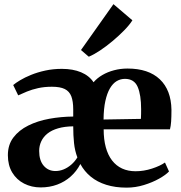

<svg xmlns="http://www.w3.org/2000/svg" viewBox="-20 -870 849 902"><path d="M171 10.5Q128.5 10.5 93.2 -7.5Q58 -25.5 37.5 -59.5Q17 -93.5 17 -141Q17 -190 43 -224.2Q69 -258.5 112.8 -280.2Q156.5 -302 211.5 -312Q266.5 -322 324 -322.5V-355.5Q324 -394 315 -417.5Q306 -441 284.2 -451.8Q262.5 -462.5 224 -462.5Q188.5 -462.5 159.2 -456Q130 -449.5 106.8 -440Q83.5 -430.5 65.5 -422L42 -470.5Q53 -480 74.5 -493Q96 -506 126 -518.2Q156 -530.5 192.8 -538.5Q229.5 -546.5 270.5 -546.5Q322.5 -546.5 360.8 -530.5Q399 -514.5 419.5 -483.5Q436 -503 460.8 -517.5Q485.5 -532 516 -540Q546.5 -548 579 -548Q677.5 -548 730.8 -497.5Q784 -447 785.5 -354Q785.5 -321.5 784 -299.5Q782.5 -277.5 778.5 -262.5H467Q467 -215 477 -178.2Q487 -141.5 506.5 -116.2Q526 -91 553.8 -78.2Q581.5 -65.5 617 -65.5Q655.5 -65.5 694 -78Q732.5 -90.5 755 -106.5L774 -64.5Q758.5 -48 727.2 -30.5Q696 -13 656.2 -0.8Q616.5 11.5 574.5 11.5Q521.5 11.5 479.2 -1.8Q437 -15 406.5 -40Q376 -65 357.5 -99.5Q340 -65.5 312.2 -40.8Q284.5 -16 248.8 -2.8Q213 10.5 171 10.5ZM466.5 -308.5 642 -311.5Q642.5 -322 642.8 -334.2Q643 -346.5 643 -357Q643 -424 626.8 -461.8Q610.5 -499.5 567 -499.5Q546 -499.5 528 -488.8Q510 -478 496.5 -455Q483 -432 475 -395.8Q467 -359.5 466.5 -308.5ZM240.5 -66.5Q260 -66.5 279 -74.2Q298 -82 314.8 -96.5Q331.5 -111 343.5 -130.5Q331.5 -162 327.8 -197.8Q324 -233.5 324 -276.5Q283.5 -276 253.2 -267.2Q223 -258.5 203.2 -242.8Q183.5 -227 173.8 -206Q164 -185 164 -161Q164 -116 185.5 -91.2Q207 -66.5 240.5 -66.5ZM396.5 -604 360.5 -635 513 -850.5 602 -774.5Q588 -752.5 563 -727Q538 -701.5 508.5 -676.8Q479 -652 450 -632.8Q421 -613.5 398 -604Z"/></svg>

Font: Merriweather 72pt
Style: Bold
Weight: 700
Version: Version 2.100